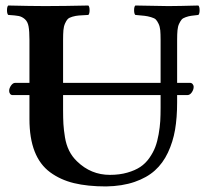

<svg xmlns="http://www.w3.org/2000/svg" viewBox="-20 -667 748 697"><path d="M563 -276.9V-321.8H209V-268.1Q209 -237.3 210.2 -216.8Q211.4 -196.3 215.8 -168.9Q220.2 -141.6 231.2 -119.6Q242.2 -97.7 259.8 -81.1Q310.1 -32.2 378.9 -32.2Q414.1 -32.2 442.1 -40.3Q470.2 -48.3 489.3 -61Q508.3 -73.7 522.2 -93.5Q536.1 -113.3 543.7 -133.3Q551.3 -153.3 555.9 -179.7Q560.5 -206.1 561.8 -227.8Q563 -249.5 563 -276.9ZM86.9 -234.9V-321.8H25.9Q20 -321.8 16.6 -326.4Q13.2 -331.1 13.2 -336.9Q13.2 -346.7 20 -356.4Q26.9 -366.2 35.2 -366.2H86.9V-522Q86.9 -553.7 83.7 -571Q80.6 -588.4 70.3 -597.4Q60.1 -606.4 47.9 -608.9Q35.6 -611.3 9.8 -612.8Q5.4 -617.2 5.4 -629.9Q5.4 -642.6 9.8 -647Q93.8 -645 137.2 -645H151.9Q209 -645 300.8 -647Q305.2 -642.6 305.2 -629.9Q305.2 -617.2 300.8 -612.8Q278.8 -611.8 266.8 -610.8Q254.9 -609.9 242.9 -606.4Q231 -603 225.8 -597.7Q220.7 -592.3 216.1 -581.8Q211.4 -571.3 210.2 -557.4Q209 -543.5 209 -522V-366.2H563V-522Q563 -543.5 561.8 -556.9Q560.5 -570.3 555.7 -580.6Q550.8 -590.8 545.9 -595.9Q541 -601.1 528.3 -604.7Q515.6 -608.4 504.9 -609.6Q494.1 -610.8 471.2 -612.8Q466.8 -617.2 466.8 -629.9Q466.8 -642.6 471.2 -647Q555.2 -645 585.9 -645H598.1Q626 -645 700.2 -647Q704.6 -642.6 704.6 -629.9Q704.6 -617.2 700.2 -612.8Q682.1 -610.8 673.6 -609.6Q665 -608.4 654.3 -604.7Q643.6 -601.1 639.2 -595.7Q634.8 -590.3 630.1 -580.6Q625.5 -570.8 624.3 -556.9Q623 -543 623 -522V-366.2H669.9Q675.8 -366.2 679.4 -361.6Q683.1 -356.9 683.1 -352.1Q683.1 -341.8 676.3 -331.8Q669.4 -321.8 660.2 -321.8H623V-294.9Q623 -240.2 615.5 -196Q607.9 -151.9 589.6 -113Q571.3 -74.2 542.2 -48.1Q513.2 -22 468.5 -6.6Q423.8 8.8 365.2 9.8Q297.9 9.8 248.5 -2.2Q199.2 -14.2 161.9 -41.7Q124.5 -69.3 105.7 -117.4Q86.9 -165.5 86.9 -234.9Z"/></svg>

Font: Common Serif SemiBold
Style: Regular
Weight: 600
Designer: Philipp H. Poll, Khaled Hosny
Foundry: Stefan Peev, Context Ltd.
Version: Version 1.026